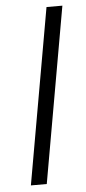

<svg xmlns="http://www.w3.org/2000/svg" viewBox="-51 -716 333 747"><g transform="rotate(-5 115.5 -343.0)"><path d="M39 0 160 -686H222L101 0Z"/></g></svg>

Font: Archivo SemiCondensed ExtraLight
Style: Italic
Weight: 250
Width: 4
Italic angle: -10°
Designer: Hector Gatti
Foundry: Omnibus-Type
Version: Version 2.001